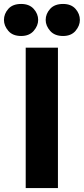

<svg xmlns="http://www.w3.org/2000/svg" viewBox="-63 -951 424 971"><path d="M67 0V-710H230V0ZM44 -769Q1 -769 -21 -795Q-43 -821 -43 -850Q-43 -881 -21 -906Q1 -931 44 -931Q85 -931 107.5 -906Q130 -881 130 -850Q130 -821 107.5 -795Q85 -769 44 -769ZM256 -769Q213 -769 190.5 -795Q168 -821 168 -850Q168 -881 190.5 -906Q213 -931 256 -931Q297 -931 319 -906Q341 -881 341 -850Q341 -821 319 -795Q297 -769 256 -769Z"/></svg>

Font: Livvic
Style: Bold
Weight: 700
Designer: Jacques Le Bailly, Baron von Fonthausen
Version: Version 1.001; ttfautohint (v1.8.2)